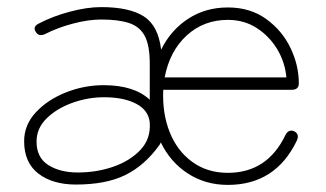

<svg xmlns="http://www.w3.org/2000/svg" viewBox="-20 -510 918 541"><path d="M194 10Q128 10 88 -21Q48 -52 48 -112Q48 -158 81 -193.5Q114 -229 165.5 -249.5Q217 -270 272 -270Q358 -270 402 -229V-330Q402 -382 388 -408.5Q374 -435 344 -445Q314 -455 265 -455Q229 -455 185.5 -443.5Q142 -432 107 -414Q89 -406 81 -420Q71 -435 90 -444Q128 -464 176.5 -477Q225 -490 265 -490Q344 -490 385 -464Q426 -438 434 -370Q461 -425 510 -457Q559 -489 622 -489Q685 -489 730 -456.5Q775 -424 798.5 -375Q822 -326 822 -275Q822 -257 802 -257H440Q437 -191 458 -138Q479 -85 521.5 -54Q564 -23 622 -23Q733 -23 784 -129Q793 -147 809 -140Q825 -132 816 -113Q756 11 622 11Q559 11 509.5 -21Q460 -53 433 -109Q432 -105 429 -101Q387 -43 332.5 -16.5Q278 10 194 10ZM199 -24Q253 -24 300 -40.5Q347 -57 376 -88Q405 -119 402 -164Q399 -199 364 -217.5Q329 -236 273 -236Q228 -236 184.5 -220.5Q141 -205 112 -177Q83 -149 83 -111Q83 -66 116 -45Q149 -24 199 -24ZM444 -292H787Q783 -335 761 -371.5Q739 -408 703.5 -431Q668 -454 622 -454Q554 -454 506 -410Q458 -366 444 -292Z"/></svg>

Font: Zen Maru Gothic Light
Style: Regular
Weight: 300
Designer: Yoshimichi Ohira
Foundry: Positype
Version: Version 1.001